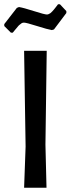

<svg xmlns="http://www.w3.org/2000/svg" viewBox="-27 -880 331 900"><path d="M254 -860 284 -828V-819L226 -742L216 -739Q197 -742 146.5 -758Q96 -774 85 -774Q82 -774 78.5 -773Q75 -772 71.5 -769Q68 -766 64.5 -763.5Q61 -761 57 -756Q53 -751 50 -747.5Q47 -744 41.5 -737.5Q36 -731 33 -727H24L-7 -758V-767L52 -843L62 -847Q82 -844 132 -828Q182 -812 193 -812Q197 -812 201.5 -814Q206 -816 209.5 -818.5Q213 -821 218 -826.5Q223 -832 226 -835.5Q229 -839 235.5 -847.5Q242 -856 245 -860ZM192 -642 186 -202 191 0H86L93 -193L86 -642Z"/></svg>

Font: Alegreya Sans SC Medium
Style: Regular
Weight: 500
Designer: Juan Pablo del Peral
Foundry: Huerta Tipografica
Version: Version 2.001;PS 002.001;hotconv 1.0.88;makeotf.lib2.5.64775